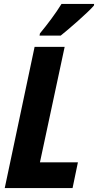

<svg xmlns="http://www.w3.org/2000/svg" viewBox="-20 -951 496 971"><path d="M4 0 155 -714H307L182 -130H374L347 0ZM182 -782Q211 -817 239.5 -855.5Q268 -894 291 -931H456L455 -923Q444 -910 422 -889Q400 -868 374 -845Q348 -822 324.5 -802Q301 -782 287 -771H180Z"/></svg>

Font: Noto Sans Condensed ExtraBold
Style: Italic
Weight: 800
Width: 3
Italic angle: -12°
Designer: Monotype Design Team
Foundry: Monotype Imaging Inc.
Version: Version 2.013; ttfautohint (v1.8.4.7-5d5b)